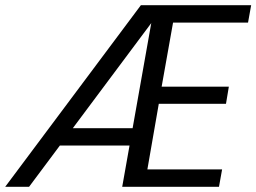

<svg xmlns="http://www.w3.org/2000/svg" viewBox="-34 -720 988 740"><path d="M-14 0 509 -700H934L922 -633H633L589 -386H848L837 -320H578L534 -67H822L810 0H437L549 -631L78 0ZM150 -159 197 -226H515L503 -159Z"/></svg>

Font: DM Sans 18pt
Style: Italic
Weight: 400
Italic angle: -10°
Designer: Colophon Foundry, Jonny Pinhorn
Foundry: Colophon Foundry
Version: Version 4.004;gftools[0.9.30]